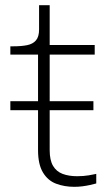

<svg xmlns="http://www.w3.org/2000/svg" viewBox="-20 -711 433 742"><path d="M20 -285V-320H341V-285ZM20 -500V-532H30Q63 -532 85 -536.5Q107 -541 119 -555Q131 -569 131 -597L156 -537H346V-500ZM172 -131Q172 -92 185 -70Q198 -48 222 -39Q246 -30 278 -30Q303 -30 323.5 -33.5Q344 -37 352 -39V-2Q341 1 327.5 4Q314 7 298.5 9Q283 11 267 11Q229 11 197 -1Q165 -13 146 -44.5Q127 -76 127 -131V-522L131 -531V-691H172Z"/></svg>

Font: Roboto Serif 20pt Thin
Style: Regular
Weight: 250
Version: Version 1.008